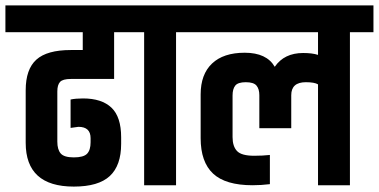

<svg xmlns="http://www.w3.org/2000/svg" viewBox="-55 -685 1401 710"><path d="M207 -500H251V-566H-35V-665H462V-566H367V-393H207Q177 -393 167 -382Q157 -371 157 -347V-161Q157 -132 169.5 -117.5Q182 -103 218 -103Q254 -103 267 -116.5Q280 -130 280 -159V-174Q280 -216 235 -216L206 -212V-317Q225 -321 252 -321Q321 -321 357 -287Q393 -253 393 -177V-153Q393 -73 351 -34Q309 5 218 5Q40 5 40 -157V-351Q40 -429 79.5 -464.5Q119 -500 207 -500Z M478 -566H392V-665H682V-566H596V0H478Z M687 -174V-336Q687 -410 729 -450Q771 -490 850 -490Q931 -490 961 -438Q996 -489 1066 -489Q1100 -489 1121 -482V-566H612V-665H1326V-566H1239V0H1121V-373Q1108 -381 1076 -381Q1022 -381 1022 -333V-211H904V-333Q904 -356 893.5 -368.5Q883 -381 854 -381Q825 -381 815 -368.5Q805 -356 805 -332V-178Q805 -144 821.5 -126.5Q838 -109 885 -109Q917 -109 943 -112V-4Q911 0 879 0Q779 0 733 -43Q687 -86 687 -174Z"/></svg>

Font: Khand ExtraBold
Style: Regular
Weight: 800
Designer: Sanchit Sawaria and Jyotish Sonowal (Devanagari), Satya Rajpurohit (Latin)
Foundry: Indian Type Foundry
Version: Version 2.000;PS 1.0;hotconv 1.0.79;makeotf.lib2.5.61930